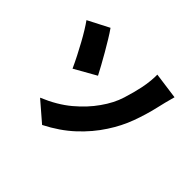

<svg xmlns="http://www.w3.org/2000/svg" viewBox="-171 -1027 1343 1343"><g transform="rotate(45 500.0 -355.5)"><path d="M232 -71Q352 -121 433.5 -189.5Q515 -258 568 -334Q623 -411 647 -488Q671 -565 683 -623Q692 -665 695.5 -704.5Q699 -744 698 -765L895 -738Q885 -704 875.5 -665Q866 -626 860 -600Q840 -513 807.5 -424.5Q775 -336 720 -252Q662 -162 577.5 -83.5Q493 -5 377 54ZM235 -765Q255 -737 279 -697.5Q303 -658 328 -615Q353 -572 374.5 -532.5Q396 -493 410 -466L249 -375Q229 -419 206.5 -463Q184 -507 161.5 -548Q139 -589 117.5 -624Q96 -659 78 -684Z"/></g></svg>

Font: Noto Sans SC Thin Black
Style: Regular
Weight: 900
Version: Version 2.004-H2;hotconv 1.0.118;makeotfexe 2.5.65603